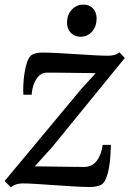

<svg xmlns="http://www.w3.org/2000/svg" viewBox="-20 -789 553 820"><path d="M388.6 -476.4Q375.9 -476.8 352.5 -477.1Q329.1 -477.5 301.2 -477.7Q273.3 -478 246.7 -478.4Q220.2 -478.8 200.7 -478.8Q181.3 -478.8 175.4 -478.5Q157.4 -477.1 144.5 -463.2Q131.6 -449.2 124.1 -428.3Q116.7 -407.4 115.2 -384.3H79.8Q78.6 -400.6 79.6 -425.6Q80.6 -450.7 84.7 -477.3Q88.8 -503.9 96.1 -525.1Q103.5 -546.2 115.3 -554.2Q121.1 -558.2 131.8 -561.3Q142.6 -564.4 160.9 -564.4Q187.7 -564.4 226 -562.5Q264.2 -560.5 305.2 -557.7Q346.2 -554.9 382.5 -553Q418.9 -551 441.1 -551Q454.7 -551 467 -553.9Q479.3 -556.9 490.2 -565.9L513 -541.2L203.6 -161.8L128.5 -78.5Q148.9 -78.5 179 -78Q209.1 -77.4 240.8 -77.1Q272.5 -76.7 298.9 -76.4Q325.3 -76 338.2 -76Q373.6 -76 393.3 -102.2Q413 -128.4 418.6 -170.4H453.7Q453.2 -150 451.6 -124.1Q449.9 -98.2 445.6 -72.9Q441.2 -47.6 433.4 -28.1Q425.6 -8.6 413.1 -0.4Q406.7 3.4 394.3 6.5Q381.8 9.6 363.5 9.6Q336.1 9.6 296.4 7.3Q256.7 4.9 214.3 1.9Q171.8 -1.1 135 -3.4Q98.1 -5.7 75.8 -5.7Q63.2 -5.7 50.1 -1.9Q37.1 2 26.3 11L-0.3 -15.8L326.7 -408.5ZM323.6 -632.1Q298.3 -632.1 282 -649.1Q265.6 -666.2 266.2 -694.6Q266.9 -727 287 -748.1Q307 -769.3 336.6 -769.3Q361.9 -769.3 377.3 -752.8Q392.7 -736.3 392.6 -710.2Q392.4 -675.7 373 -653.9Q353.5 -632.1 323.6 -632.1Z"/></svg>

Font: Merriweather Light
Style: Italic
Weight: 300
Italic angle: -7.8°
Designer: Eben Sorkin
Foundry: Eben Sorkin
Version: Version 2.101